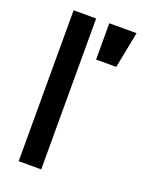

<svg xmlns="http://www.w3.org/2000/svg" viewBox="-143 -831 700 905"><g transform="rotate(20 207.5 -378.5)"><path d="M66 0H179V-757H66ZM245 -575H346L382 -757H245Z"/></g></svg>

Font: Mluvka SemiBold
Style: Regular
Weight: 600
Designer: Modified by Jiří Krblich, Original typeface by Gumpita Rahayu
Foundry: Gumpita Rahayu & Jiří Krblich
Version: Version 2.000;Glyphs 3.1.1 (3134)